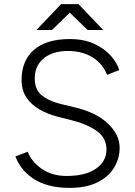

<svg xmlns="http://www.w3.org/2000/svg" viewBox="-20 -902 657 934"><path d="M319 12Q260 12 215.5 -0.5Q171 -13 139 -35Q107 -57 86.5 -84Q66 -111 55 -141L115 -164Q132 -117 182 -81.5Q232 -46 304 -46Q396 -46 447 -81.5Q498 -117 498 -175Q498 -231 451 -264.5Q404 -298 329 -317L258 -335Q212 -347 172.5 -369.5Q133 -392 109 -427Q85 -462 85 -513Q85 -607 145 -659.5Q205 -712 320 -712Q389 -712 439 -688.5Q489 -665 519.5 -630.5Q550 -596 560 -561L501 -538Q479 -593 429.5 -623.5Q380 -654 310 -654Q236 -654 192.5 -618Q149 -582 149 -521Q149 -466 183 -438.5Q217 -411 272 -397L343 -380Q449 -355 505.5 -300.5Q562 -246 562 -184Q562 -131 535 -86.5Q508 -42 454 -15Q400 12 319 12ZM406 -756 278 -881V-882H362L482 -756ZM157 -756 277 -882H361V-881L233 -756Z"/></svg>

Font: Figtree Light
Style: Regular
Weight: 300
Designer: Erik Kennedy
Foundry: Erik Kennedy
Version: Version 2.001;gftools[0.9.30]